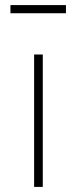

<svg xmlns="http://www.w3.org/2000/svg" viewBox="-20 -734 301 754"><path d="M148 0H114V-520H148ZM21 -682V-714H239V-682Z"/></svg>

Font: FiraGO UltraLight
Style: Regular
Weight: 200
Designer: bBox Type
Foundry: bBox Type GmbH
Version: Version 1.001